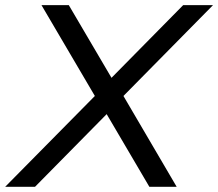

<svg xmlns="http://www.w3.org/2000/svg" viewBox="-77 -718 839 738"><path d="M287.6 -349.1 82.5 -698.2H187.5L351.6 -418.9L627 -698.2H741.7L397.5 -349.1L602.1 0H497.1L333 -279.3L57.6 0H-57.1Z"/></svg>

Font: Sansation
Style: Italic
Weight: 400
Designer: Bernd Montag
Version: Version 1.301